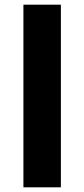

<svg xmlns="http://www.w3.org/2000/svg" viewBox="-20 -720 360 820"><path d="M240 80H80V-700H240Z"/></svg>

Font: Goli Bold
Style: Regular
Weight: 700
Designer: jaikishan Patel
Foundry: MagicType
Version: Version 1.000